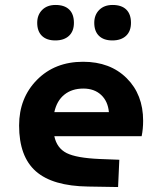

<svg xmlns="http://www.w3.org/2000/svg" viewBox="-20 -741 654 774"><path d="M383 -100 461 -97 456 13 335 11Q192 9 124.5 -50.5Q57 -110 57 -235Q57 -346 129 -419Q201 -492 315 -492Q424 -492 490.5 -426Q557 -360 557 -254Q557 -238 555.5 -222Q554 -206 551 -192H199Q209 -144 248.5 -124Q288 -104 383 -100ZM316 -384Q270 -384 239.5 -359.5Q209 -335 199 -289H419Q415 -333 387.5 -358.5Q360 -384 316 -384ZM278 -649Q278 -615 258 -596.5Q238 -578 203 -578Q168 -578 149 -596.5Q130 -615 130 -649Q130 -681 150 -701Q170 -721 204 -721Q240 -721 259 -702.5Q278 -684 278 -649ZM508 -649Q508 -615 488 -596.5Q468 -578 433 -578Q398 -578 379 -596.5Q360 -615 360 -649Q360 -681 380 -701Q400 -721 434 -721Q470 -721 489 -702.5Q508 -684 508 -649Z"/></svg>

Font: Intel One Mono
Style: Bold
Weight: 700
Monospace: yes
Designer: Fred Shallcrass
Foundry: Frere-Jones Type LLC
Version: Version 1.400;hotconv 1.1.0;makeotfexe 2.6.0;FJTRelease1.4